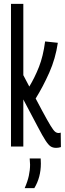

<svg xmlns="http://www.w3.org/2000/svg" viewBox="-20 -760 336 996"><path d="M271 7Q255 7 243.5 0Q232 -7 216.5 -30.5Q201 -54 175 -104L101 -244V0H37V-740H101V-370L132 -311Q160 -357 182 -412.5Q204 -468 214 -545L280 -538Q268 -456 235.5 -383Q203 -310 165 -249L199 -185Q227 -133 242 -108.5Q257 -84 265.5 -77Q274 -70 284 -70Q286 -70 289 -70.5Q292 -71 295 -72L296 3Q284 7 271 7ZM108 216Q123 182 129.5 152Q136 122 136 94Q136 86 135 78Q134 70 134 62H191Q191 68 191.5 74.5Q192 81 192 88Q192 160 158 216Z"/></svg>

Font: Georama ExtraCondensed
Style: Regular
Weight: 400
Width: 2
Designer: Jean-Baptiste Levee
Foundry: Production Type
Version: Version 1.000